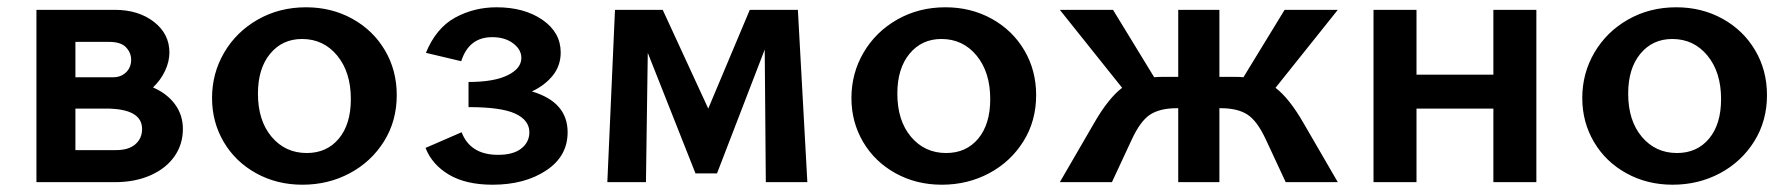

<svg xmlns="http://www.w3.org/2000/svg" viewBox="-20 -500 4917 527"><path d="M482 -146Q482 -104 459 -71Q436 -38 393.5 -19Q351 0 295 0H80V-473H295Q360 -473 402.5 -440Q445 -407 445 -356Q445 -331 433 -305.5Q421 -280 400 -260Q439 -243 460.5 -213.5Q482 -184 482 -146ZM187 -385V-288H291Q312 -288 326 -301.5Q340 -315 340 -336Q340 -355 326 -370Q312 -385 280 -385ZM370 -146Q370 -202 270 -202H187V-88H299Q333 -88 351.5 -104Q370 -120 370 -146Z M562 -231Q562 -299 595.5 -356Q629 -413 688 -446.5Q747 -480 820 -480Q890 -480 947 -448.5Q1004 -417 1036.5 -362Q1069 -307 1069 -239Q1069 -168 1034 -112Q999 -56 940 -24.5Q881 7 810 7Q740 7 683 -24.5Q626 -56 594 -110.5Q562 -165 562 -231ZM943 -228Q943 -302 905.5 -347.5Q868 -393 809 -393Q755 -393 721.5 -352.5Q688 -312 688 -243Q688 -169 725.5 -124.5Q763 -80 822 -80Q877 -80 910 -119.5Q943 -159 943 -228Z M1538 -137Q1538 -71 1479 -32Q1420 7 1332 7Q1259 7 1212.5 -20.5Q1166 -48 1148 -94L1247 -137Q1271 -75 1347 -75Q1389 -75 1411 -92.5Q1433 -110 1433 -137Q1433 -170 1394.5 -188Q1356 -206 1266 -206V-275Q1336 -275 1373.5 -293.5Q1411 -312 1411 -341Q1411 -364 1388.5 -381Q1366 -398 1331 -398Q1267 -398 1246 -332L1149 -355Q1177 -423 1229 -451.5Q1281 -480 1343 -480Q1419 -480 1469 -445.5Q1519 -411 1519 -356Q1519 -320 1497.5 -293Q1476 -266 1440 -249Q1538 -220 1538 -137Z M2082 0 2079 -364 1948 -24H1889L1758 -355L1753 0H1647L1668 -473H1799L1924 -202L2038 -473H2170L2196 0Z M2317 -231Q2317 -299 2350.5 -356Q2384 -413 2443 -446.5Q2502 -480 2575 -480Q2645 -480 2702 -448.5Q2759 -417 2791.5 -362Q2824 -307 2824 -239Q2824 -168 2789 -112Q2754 -56 2695 -24.5Q2636 7 2565 7Q2495 7 2438 -24.5Q2381 -56 2349 -110.5Q2317 -165 2317 -231ZM2698 -228Q2698 -302 2660.5 -347.5Q2623 -393 2564 -393Q2510 -393 2476.5 -352.5Q2443 -312 2443 -243Q2443 -169 2480.5 -124.5Q2518 -80 2577 -80Q2632 -80 2665 -119.5Q2698 -159 2698 -228Z M3558 -162 3652 0H3509L3455 -116Q3431 -168 3404 -185.5Q3377 -203 3331 -203H3327V0H3214V-203H3210Q3164 -203 3137 -185.5Q3110 -168 3086 -116L3032 0H2889L2983 -162Q3022 -230 3060 -259L2889 -473H3035L3148 -288Q3156 -289 3171 -289H3214V-473H3327V-289H3370Q3385 -289 3393 -288L3506 -473H3652L3481 -259Q3519 -230 3558 -162Z M4197 -473V0H4079V-202H3868V0H3750V-473H3868V-295H4079V-473Z M4323 -231Q4323 -299 4356.5 -356Q4390 -413 4449 -446.5Q4508 -480 4581 -480Q4651 -480 4708 -448.5Q4765 -417 4797.5 -362Q4830 -307 4830 -239Q4830 -168 4795 -112Q4760 -56 4701 -24.5Q4642 7 4571 7Q4501 7 4444 -24.5Q4387 -56 4355 -110.5Q4323 -165 4323 -231ZM4704 -228Q4704 -302 4666.5 -347.5Q4629 -393 4570 -393Q4516 -393 4482.5 -352.5Q4449 -312 4449 -243Q4449 -169 4486.5 -124.5Q4524 -80 4583 -80Q4638 -80 4671 -119.5Q4704 -159 4704 -228Z"/></svg>

Font: Ysabeau SC
Style: Bold
Weight: 700
Designer: Christian Thalmann (Catharsis Fonts)
Version: Version 0.003